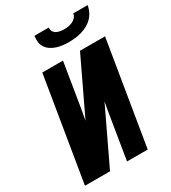

<svg xmlns="http://www.w3.org/2000/svg" viewBox="-226 -1068 1052 1182"><g transform="rotate(-30 300.0 -477.5)"><path d="M21 0 142 -735H289L241 -441Q237 -417 233 -393Q229 -369 224 -345L410 -735H588L467 0H320L368 -294Q372 -318 376 -342Q380 -366 385 -390L199 0ZM379 -815Q357 -815 335.5 -817.5Q314 -820 293.5 -826.5Q273 -833 255.5 -844.5Q238 -856 226.5 -873Q215 -890 212.5 -911.5Q210 -933 213 -955H315Q313 -940 319.5 -928Q326 -916 338 -909.5Q350 -903 364 -900.5Q378 -898 393 -898Q408 -898 423 -900.5Q438 -903 452 -909.5Q466 -916 476.5 -928Q487 -940 489 -955H591Q588 -933 577.5 -911.5Q567 -890 550.5 -873Q534 -856 512.5 -844.5Q491 -833 468.5 -826.5Q446 -820 423.5 -817.5Q401 -815 379 -815Z"/></g></svg>

Font: Iosevka Aile Heavy Oblique
Style: Regular
Weight: 900
Italic angle: -9°
Designer: Belleve Invis
Foundry: Belleve Invis
Version: Version 31.1.0; ttfautohint (v1.8.4)